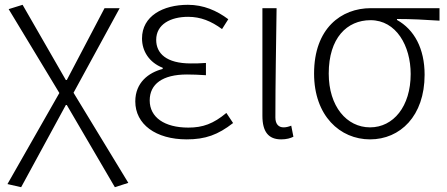

<svg xmlns="http://www.w3.org/2000/svg" viewBox="-20 -567 1862 799"><path d="M68 212 254 -130H258L458 212L514 194L286 -181L478 -533H415L258 -234H254L74 -547L16 -529L227 -180L11 199Z M757 13C835 13 887 -6 950 -55L922 -97C868 -52 824 -36 764 -36C664 -36 603 -79 603 -149C603 -217 656 -257 758 -257C783 -257 806 -256 837 -254V-305C810 -303 794 -303 774 -303C672 -303 630 -345 630 -401C630 -466 690 -497 763 -497C815 -497 859 -479 904 -446L930 -487C882 -523 827 -547 762 -547C658 -547 571 -500 571 -407C571 -354 601 -307 657 -285V-280C598 -265 543 -223 543 -145C543 -50 628 13 757 13Z M1150 13C1173 13 1189 8 1201 2L1192 -44C1179 -39 1170 -37 1160 -37C1140 -37 1126 -50 1126 -78C1126 -225 1129 -379 1131 -533H1072V-85C1072 -19 1097 13 1150 13Z M1520 13C1645 13 1747 -84 1747 -256C1747 -365 1704 -444 1632 -484V-488C1693 -488 1747 -485 1809 -481V-533H1523C1400 -533 1287 -449 1287 -261C1287 -85 1395 13 1520 13ZM1520 -37C1423 -37 1348 -124 1348 -261C1348 -409 1424 -483 1522 -483C1629 -483 1689 -376 1689 -259C1689 -124 1617 -37 1520 -37Z"/></svg>

Font: Noto Sans CJK KR Light
Style: Regular
Weight: 300
Designer: Ryoko NISHIZUKA (kana & ideographs); Paul D. Hunt (Latin, Greek & Cyrillic); Wenlong ZHANG (bopomofo); Sandoll Communica
Foundry: Adobe Systems Incorporated
Version: Version 1.004;PS 1.004;hotconv 1.0.82;makeotf.lib2.5.63406